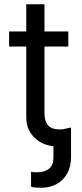

<svg xmlns="http://www.w3.org/2000/svg" viewBox="-20 -677 385 896"><path d="M311.5 -82V55.7Q311.5 100.6 293.5 132.8Q275.4 165 244.1 182.1Q212.9 199.2 172.9 199.2Q156.2 199.2 145 198.2Q133.8 197.3 125 194.3V124Q127 124 128.9 124.5Q130.9 125 131.8 126Q137.7 127 152.3 127Q188.5 127 209 110.4Q229.5 93.8 229.5 55.7V-64.5ZM298.8 -460H22.5V-530.3H298.8ZM187.5 -657.2V-152.3Q187.5 -120.1 196.8 -103Q206.1 -85.9 221.2 -79.6Q236.3 -73.2 256.8 -73.2Q281.2 -73.2 306.6 -75.2V2.9Q281.2 6.8 248 6.8Q210.9 6.8 177.7 -8.8Q144.5 -24.4 123.5 -55.7Q102.5 -86.9 102.5 -130.9V-657.2Z"/></svg>

Font: WEMIX Pretendard Variable
Style: Regular
Weight: 400
Designer: Base glyphs from Inter by Rasmus Andersson; Hangeul glyphs from Noto Sans CJK(Source Han Sans) by Jang Soo-young and Kan
Foundry: Kil Hyung-jin
Version: Version 1.000;Glyphs 3.2 (3208)